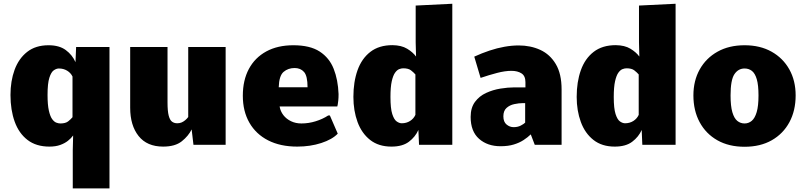

<svg xmlns="http://www.w3.org/2000/svg" viewBox="-20 -782 4351 1037"><path d="M373 235.4V29.3L375 -50.3Q364.3 -35.2 346.9 -21.5Q329.6 -7.8 304.9 1Q280.3 9.8 247.1 9.8Q175.3 9.8 128.7 -26.1Q82 -62 59.3 -125Q36.6 -188 36.6 -269Q36.6 -344.2 58.8 -405Q81.1 -465.8 126.7 -501.7Q172.4 -537.6 242.2 -537.6Q300.3 -537.6 335.4 -511.5Q370.6 -485.4 387.7 -446.3L391.1 -528.3H571.3V235.4ZM305.7 -115.2Q333.5 -115.2 347.7 -126.2Q361.8 -137.2 371.6 -148.9V-368.7Q362.3 -388.2 342.8 -400.1Q323.2 -412.1 297.9 -412.1Q284.7 -412.1 270.5 -402.3Q256.3 -392.6 246.6 -362.1Q236.8 -331.5 236.8 -269Q236.8 -215.8 243.9 -184.6Q251 -153.3 261.7 -138.7Q272.5 -124 284.2 -119.6Q295.9 -115.2 305.7 -115.2Z M861.3 9.8Q773.9 9.8 728.5 -47.4Q683.1 -104.5 683.1 -200.2V-528.3H884.8V-228.5Q884.8 -182.1 891.1 -157.7Q897.5 -133.3 909.2 -124.8Q920.9 -116.2 937.5 -116.2Q950.7 -116.2 961.2 -120.8Q971.7 -125.5 980.7 -133.1Q989.7 -140.6 996.6 -149.9V-528.3H1198.7V0H1024.9L1015.1 -83Q997.6 -47.4 961.7 -18.8Q925.8 9.8 861.3 9.8Z M1585.4 9.8Q1494.1 9.8 1428.2 -23.9Q1362.3 -57.6 1326.9 -119.4Q1291.5 -181.2 1291.5 -265.1Q1291.5 -348.6 1324.2 -409.7Q1356.9 -470.7 1418.2 -504.2Q1479.5 -537.6 1564.5 -537.6Q1654.3 -537.6 1706.5 -503.7Q1758.8 -469.7 1782.2 -410.4Q1805.7 -351.1 1808.6 -273.9Q1808.6 -253.4 1807.1 -239.5Q1805.7 -225.6 1804.2 -217.8Q1802.7 -210 1801.8 -207H1490.2Q1494.6 -180.7 1510.7 -159.9Q1526.9 -139.2 1552 -127.2Q1577.1 -115.2 1607.9 -115.2Q1647 -115.2 1684.8 -127Q1722.7 -138.7 1752.4 -158.2H1761.7L1804.2 -60.1Q1774.4 -28.8 1715.1 -9.5Q1655.8 9.8 1585.4 9.8ZM1485.4 -310.5H1641.1Q1641.1 -371.6 1622.3 -393.1Q1603.5 -414.6 1571.3 -414.6Q1536.1 -414.6 1511.7 -393.8Q1487.3 -373 1485.4 -310.5Z M2094.2 9.8Q2024.9 9.8 1979.2 -26.1Q1933.6 -62 1911.1 -123Q1888.7 -184.1 1888.7 -258.8Q1888.7 -339.8 1911.1 -402.8Q1933.6 -465.8 1980.5 -502Q2027.3 -538.1 2099.6 -538.1Q2147.9 -537.6 2179 -518.8Q2210 -500 2227.1 -476.6L2225.1 -553.2V-752L2422.9 -761.7V0H2243.2L2239.7 -80.1Q2223.1 -42.5 2188.5 -16.4Q2153.8 9.8 2094.2 9.8ZM2149.9 -116.2Q2175.3 -116.2 2194.8 -128.7Q2214.4 -141.1 2223.6 -161.6V-379.9Q2213.9 -391.1 2199.7 -402.1Q2185.5 -413.1 2157.7 -413.1Q2147.9 -413.1 2136.2 -408.7Q2124.5 -404.3 2113.8 -389.4Q2103 -374.5 2095.9 -343.3Q2088.9 -312 2088.9 -258.3Q2088.9 -196.3 2098.6 -166Q2108.4 -135.7 2122.6 -126Q2136.7 -116.2 2149.9 -116.2Z M2683.6 7.8Q2612.8 7.8 2567.4 -32.2Q2522 -72.3 2522 -150.4Q2522 -200.2 2545.4 -231.7Q2568.8 -263.2 2605.5 -280Q2642.1 -296.9 2682.9 -303.5Q2723.6 -310.1 2758.3 -310.1H2817.9V-338.4Q2817.9 -372.1 2796.6 -385.7Q2775.4 -399.4 2742.2 -399.4Q2708 -399.4 2665 -388.2Q2622.1 -377 2575.7 -361.3L2541.5 -476.1Q2583 -495.1 2624 -508.8Q2665 -522.5 2704.8 -529.5Q2744.6 -536.6 2781.2 -536.6Q2845.7 -536.6 2898.2 -512.5Q2950.7 -488.3 2981.9 -435.8Q3013.2 -383.3 3013.2 -298.8V0H2868.2L2846.7 -56.2Q2830.1 -40 2807.6 -25.4Q2785.2 -10.7 2754.9 -1.5Q2724.6 7.8 2683.6 7.8ZM2753.9 -95.2Q2776.4 -95.2 2792.7 -103.8Q2809.1 -112.3 2816.4 -119.6V-225.1H2805.7Q2782.7 -225.1 2757.8 -219.7Q2732.9 -214.4 2715.8 -199Q2698.7 -183.6 2698.7 -153.8Q2698.7 -123.5 2716.1 -109.4Q2733.4 -95.2 2753.9 -95.2Z M3300.3 9.8Q3231 9.8 3185.3 -26.1Q3139.6 -62 3117.2 -123Q3094.7 -184.1 3094.7 -258.8Q3094.7 -339.8 3117.2 -402.8Q3139.6 -465.8 3186.5 -502Q3233.4 -538.1 3305.7 -538.1Q3354 -537.6 3385 -518.8Q3416 -500 3433.1 -476.6L3431.2 -553.2V-752L3628.9 -761.7V0H3449.2L3445.8 -80.1Q3429.2 -42.5 3394.5 -16.4Q3359.9 9.8 3300.3 9.8ZM3356 -116.2Q3381.3 -116.2 3400.9 -128.7Q3420.4 -141.1 3429.7 -161.6V-379.9Q3419.9 -391.1 3405.8 -402.1Q3391.6 -413.1 3363.8 -413.1Q3354 -413.1 3342.3 -408.7Q3330.6 -404.3 3319.8 -389.4Q3309.1 -374.5 3302 -343.3Q3294.9 -312 3294.9 -258.3Q3294.9 -196.3 3304.7 -166Q3314.5 -135.7 3328.6 -126Q3342.8 -116.2 3356 -116.2Z M4001.5 10.7Q3916.5 10.7 3854.5 -24.4Q3792.5 -59.6 3758.8 -122.1Q3725.1 -184.6 3725.1 -266.6Q3725.1 -346.2 3759.3 -407.2Q3793.5 -468.3 3855.5 -502.9Q3917.5 -537.6 4001.5 -537.6Q4085.4 -537.6 4147.2 -502.9Q4209 -468.3 4243.2 -407.2Q4277.3 -346.2 4277.3 -266.6Q4277.3 -184.6 4243.7 -122.1Q4210 -59.6 4148.2 -24.4Q4086.4 10.7 4001.5 10.7ZM4001.5 -115.2Q4023.4 -115.2 4040.3 -129.4Q4057.1 -143.6 4066.9 -176.5Q4076.7 -209.5 4076.7 -266.6Q4076.7 -322.3 4067.4 -354Q4058.1 -385.7 4041.3 -398.9Q4024.4 -412.1 4001.5 -412.1Q3967.3 -412.1 3946.5 -381.1Q3925.8 -350.1 3925.8 -266.6Q3925.8 -209 3935.5 -175.8Q3945.3 -142.6 3962.4 -128.9Q3979.5 -115.2 4001.5 -115.2Z"/></svg>

Font: Comme Black
Style: Regular
Weight: 900
Version: Version 1.000;gftools[0.9.27]